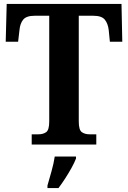

<svg xmlns="http://www.w3.org/2000/svg" viewBox="-20 -734 650 975"><path d="M141 0V-52H176Q199 -52 214.5 -63Q230 -74 230 -117V-654H156Q114 -654 98 -634.5Q82 -615 79 -582L72 -522H9L14 -714H597L601 -522H538L532 -582Q528 -615 512 -634.5Q496 -654 454 -654H380V-117Q380 -74 395.5 -63Q411 -52 434 -52H469V0ZM221 208Q230 177 241.5 136Q253 95 258 61H366V71Q358 92 343 119Q328 146 310.5 173Q293 200 277 221H221Z"/></svg>

Font: Noto Serif Thai SemiCondensed
Style: Bold
Weight: 700
Width: 4
Designer: Monotype Design Team
Foundry: Monotype Imaging Inc.
Version: Version 2.002; ttfautohint (v1.8.4.7-5d5b)